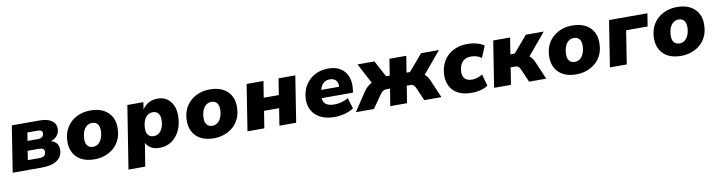

<svg xmlns="http://www.w3.org/2000/svg" viewBox="-25 -1179 7591 2031"><g transform="rotate(-10 3770.0 -163.0)"><path d="M24 0 102 -495H395Q461 -495 500.5 -478.5Q540 -462 557.5 -435Q575 -408 574 -376Q574 -343 558 -316.5Q542 -290 514.5 -273.5Q487 -257 450 -252L452 -264Q510 -256 536 -227Q562 -198 561 -149Q559 -81 502.5 -40.5Q446 0 336 0ZM205 -103H327Q363 -103 381 -117Q399 -131 399 -159Q400 -181 385.5 -191Q371 -201 342 -201H220ZM237 -304H351Q378 -304 394.5 -317.5Q411 -331 412 -355Q412 -374 399.5 -383Q387 -392 364 -392H251Z M904 11Q821 11 764 -18.5Q707 -48 678 -102Q649 -156 651 -226Q653 -296 678 -348.5Q703 -401 744.5 -436Q786 -471 838 -488.5Q890 -506 947 -506Q1029 -506 1086 -476.5Q1143 -447 1172.5 -393.5Q1202 -340 1199 -269Q1198 -199 1173 -146.5Q1148 -94 1106 -59Q1064 -24 1012 -6.5Q960 11 904 11ZM909 -122Q943 -122 967 -141.5Q991 -161 1005 -196Q1019 -231 1020 -275Q1021 -322 1000.5 -347.5Q980 -373 941 -373Q908 -373 883.5 -353.5Q859 -334 845.5 -299.5Q832 -265 831 -220Q829 -173 850 -147.5Q871 -122 909 -122Z M1236 180 1343 -495H1515L1503 -414H1500Q1519 -444 1545 -465Q1571 -486 1602.5 -496Q1634 -506 1668 -506Q1727 -506 1768.5 -478Q1810 -450 1832 -399.5Q1854 -349 1852 -282Q1850 -197 1818.5 -131Q1787 -65 1731 -27Q1675 11 1600 11Q1546 11 1507 -12.5Q1468 -36 1451 -80L1458 -79L1416 180ZM1561 -122Q1595 -122 1619.5 -141.5Q1644 -161 1657.5 -196Q1671 -231 1672 -275Q1673 -322 1652.5 -347.5Q1632 -373 1593 -373Q1560 -373 1535.5 -353.5Q1511 -334 1497.5 -299.5Q1484 -265 1483 -220Q1481 -173 1502 -147.5Q1523 -122 1561 -122Z M2186 11Q2103 11 2046 -18.5Q1989 -48 1960 -102Q1931 -156 1933 -226Q1935 -296 1960 -348.5Q1985 -401 2026.5 -436Q2068 -471 2120 -488.5Q2172 -506 2229 -506Q2311 -506 2368 -476.5Q2425 -447 2454.5 -393.5Q2484 -340 2481 -269Q2480 -199 2455 -146.5Q2430 -94 2388 -59Q2346 -24 2294 -6.5Q2242 11 2186 11ZM2191 -122Q2225 -122 2249 -141.5Q2273 -161 2287 -196Q2301 -231 2302 -275Q2303 -322 2282.5 -347.5Q2262 -373 2223 -373Q2190 -373 2165.5 -353.5Q2141 -334 2127.5 -299.5Q2114 -265 2113 -220Q2111 -173 2132 -147.5Q2153 -122 2191 -122Z M2546 0 2624 -495H2805L2777 -320H2939L2967 -495H3147L3069 0H2889L2918 -183H2756L2727 0Z M3480 11Q3395 11 3334.5 -18.5Q3274 -48 3242 -102Q3210 -156 3212 -227Q3215 -310 3253 -373Q3291 -436 3355.5 -471Q3420 -506 3501 -506Q3584 -506 3636 -471Q3688 -436 3709.5 -375Q3731 -314 3720 -237L3716 -209H3357L3370 -296H3596L3581 -283Q3586 -315 3578 -339Q3570 -363 3550.5 -376.5Q3531 -390 3498 -390Q3466 -390 3443 -375.5Q3420 -361 3406 -336.5Q3392 -312 3387 -281L3381 -245Q3375 -204 3386.5 -176Q3398 -148 3427 -134Q3456 -120 3501 -120Q3541 -120 3581 -131Q3621 -142 3651 -162L3687 -46Q3648 -19 3594 -4Q3540 11 3480 11Z M3710 0 3843 -200Q3860 -225 3881 -244.5Q3902 -264 3926 -276.5Q3950 -289 3977 -292L3952 -236L3815 -495H3997L4091 -319H4130L4158 -495H4339L4311 -319H4348L4498 -495H4690L4473 -236L4438 -286Q4466 -283 4486.5 -269.5Q4507 -256 4522 -236.5Q4537 -217 4546 -193L4629 0H4445L4384 -140Q4377 -156 4369 -165.5Q4361 -175 4350.5 -179Q4340 -183 4325 -183H4289L4260 0H4080L4109 -183H4074Q4059 -183 4047 -179Q4035 -175 4024.5 -166Q4014 -157 4002 -140L3904 0Z M4954 11Q4868 11 4810.5 -18.5Q4753 -48 4724.5 -102Q4696 -156 4698 -227Q4700 -283 4720 -334Q4740 -385 4777.5 -423.5Q4815 -462 4871 -484Q4927 -506 5000 -506Q5050 -506 5097 -493Q5144 -480 5175 -457L5123 -333Q5103 -350 5072.5 -359.5Q5042 -369 5012 -369Q4977 -369 4952.5 -357.5Q4928 -346 4912.5 -325.5Q4897 -305 4889.5 -279.5Q4882 -254 4881 -227Q4880 -181 4904.5 -153.5Q4929 -126 4984 -126Q5010 -126 5039.5 -135.5Q5069 -145 5094 -161L5129 -36Q5109 -21 5080 -10Q5051 1 5018 6Q4985 11 4954 11Z M5195 0 5273 -495H5454L5426 -319H5473L5623 -495H5816L5600 -238L5568 -285Q5593 -282 5612.5 -269Q5632 -256 5647 -236.5Q5662 -217 5672 -193L5755 0H5571L5510 -140Q5503 -156 5495 -165.5Q5487 -175 5476.5 -179Q5466 -183 5451 -183H5405L5376 0Z M6079 11Q5996 11 5939 -18.5Q5882 -48 5853 -102Q5824 -156 5826 -226Q5828 -296 5853 -348.5Q5878 -401 5919.5 -436Q5961 -471 6013 -488.5Q6065 -506 6122 -506Q6204 -506 6261 -476.5Q6318 -447 6347.5 -393.5Q6377 -340 6374 -269Q6373 -199 6348 -146.5Q6323 -94 6281 -59Q6239 -24 6187 -6.5Q6135 11 6079 11ZM6084 -122Q6118 -122 6142 -141.5Q6166 -161 6180 -196Q6194 -231 6195 -275Q6196 -322 6175.5 -347.5Q6155 -373 6116 -373Q6083 -373 6058.5 -353.5Q6034 -334 6020.5 -299.5Q6007 -265 6006 -220Q6004 -173 6025 -147.5Q6046 -122 6084 -122Z M6439 0 6517 -495H6929L6907 -357H6676L6620 0Z M7204 11Q7121 11 7064 -18.5Q7007 -48 6978 -102Q6949 -156 6951 -226Q6953 -296 6978 -348.5Q7003 -401 7044.5 -436Q7086 -471 7138 -488.5Q7190 -506 7247 -506Q7329 -506 7386 -476.5Q7443 -447 7472.5 -393.5Q7502 -340 7499 -269Q7498 -199 7473 -146.5Q7448 -94 7406 -59Q7364 -24 7312 -6.5Q7260 11 7204 11ZM7209 -122Q7243 -122 7267 -141.5Q7291 -161 7305 -196Q7319 -231 7320 -275Q7321 -322 7300.5 -347.5Q7280 -373 7241 -373Q7208 -373 7183.5 -353.5Q7159 -334 7145.5 -299.5Q7132 -265 7131 -220Q7129 -173 7150 -147.5Q7171 -122 7209 -122Z"/></g></svg>

Font: Nunito Sans 11pt Black
Style: Italic
Weight: 900
Italic angle: -9°
Version: Version 3.101;gftools[0.9.27]